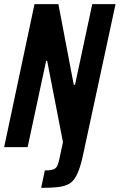

<svg xmlns="http://www.w3.org/2000/svg" viewBox="-20 -708 576 924"><path d="M178 196 196 112Q224 112 237 107Q250 102 255.5 90.5Q261 79 265 60L283 -24L207 -415H202L113 0H0L146 -688H261L335 -300H341L424 -688H536L385 13Q375 64 364 97.5Q353 131 339.5 151Q326 171 305 180.5Q284 190 253.5 193Q223 196 178 196Z"/></svg>

Font: Saira Condensed SemiBold
Style: Italic
Weight: 600
Width: 3
Italic angle: -12°
Designer: Hector Gatti with collaboration of the Omnibus-Type team
Foundry: Omnibus-Type
Version: Version 1.101